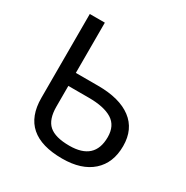

<svg xmlns="http://www.w3.org/2000/svg" viewBox="-166 -852 967 999"><g transform="rotate(30 317.5 -352.0)"><path d="M89.8 -713.9H180.2V-412.1H314Q443.4 -412.1 513.7 -359.1Q584 -306.2 584 -205.1Q584 -104 520.3 -47.1Q456.5 9.8 340.8 9.8Q89.8 9.8 89.8 -210ZM339.8 -66.9Q491.2 -66.9 491.2 -205.1Q491.2 -273.9 443.1 -304Q395 -334 303.2 -334H180.2V-210Q180.2 -132.8 217.5 -99.9Q254.9 -66.9 339.8 -66.9Z"/></g></svg>

Font: NotoSans
Style: Regular
Weight: 400
Designer: Monotype Design team
Foundry: Monotype Imaging Inc.
Version: Version 1.04